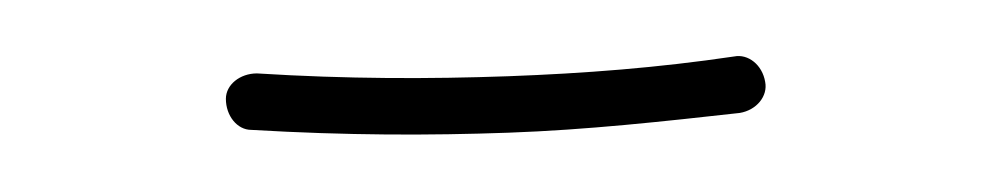

<svg xmlns="http://www.w3.org/2000/svg" viewBox="-20 -181 351 68"><path d="M71 -155C65 -155 60 -151 60 -146C60 -140 64 -135 69 -135C103 -133 132 -133 160 -134C188 -135 215 -138 242 -141C248 -142 252 -147 251 -152C250 -158 245 -162 240 -161C213 -157 187 -155 160 -154C132 -153 103 -153 71 -155Z"/></svg>

Font: Mistral SingleLine OTF-SVG Regular
Style: Regular
Weight: 300
Designer: François Chastanet, Élisa Garzelli, Anais Alves, Morgane Autin
Foundry: institut supérieur des arts et du design Toulouse / isdaT
Version: Version 1.000;hotconv 1.0.117;makeotfexe 2.5.65602 DEVELOPME